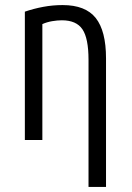

<svg xmlns="http://www.w3.org/2000/svg" viewBox="-20 -552 520 757"><path d="M329 185V-316Q329 -401 305 -436.5Q281 -472 224 -472Q206 -472 185.5 -468.5Q165 -465 147 -457V0H78V-506Q113 -518 150.5 -525Q188 -532 227 -532Q317 -532 357.5 -481Q398 -430 398 -322V185Z"/></svg>

Font: Ubuntu Sans Condensed
Style: Regular
Weight: 400
Width: 3
Designer: Dalton Maag Ltd
Foundry: Dalton Maag Ltd
Version: Version 1.006; ttfautohint (v1.8.4.7-5d5b)